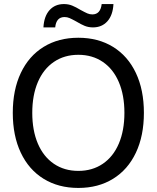

<svg xmlns="http://www.w3.org/2000/svg" viewBox="-20 -912 772 946"><path d="M366 -726Q464 -726 537 -681Q610 -636 649.5 -552.5Q689 -469 689 -356Q689 -243 649.5 -159.5Q610 -76 537 -31Q464 14 366 14Q268 14 195 -31Q122 -76 82.5 -159.5Q43 -243 43 -356Q43 -469 82.5 -552.5Q122 -636 195 -681Q268 -726 366 -726ZM366 -642Q297 -642 245.5 -607Q194 -572 166.5 -507.5Q139 -443 139 -356Q139 -269 166.5 -204.5Q194 -140 245.5 -105Q297 -70 366 -70Q435 -70 486.5 -105Q538 -140 565.5 -204.5Q593 -269 593 -356Q593 -443 565.5 -507.5Q538 -572 486.5 -607Q435 -642 366 -642ZM438 -777Q416 -777 397.5 -784.5Q379 -792 356 -806Q334 -818 322.5 -823Q311 -828 298 -828Q257 -828 252 -777H194Q197 -832 224 -862Q251 -892 295 -892Q317 -892 335.5 -884.5Q354 -877 377 -863Q399 -851 410.5 -846Q422 -841 435 -841Q475 -841 481 -892H539Q536 -837 509 -807Q482 -777 438 -777Z"/></svg>

Font: CST
Style: Regular
Weight: 400
Version: Version 1.00